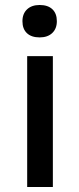

<svg xmlns="http://www.w3.org/2000/svg" viewBox="-20 -750 318 770"><path d="M89 0V-525H192V0ZM70 -665Q70 -695 88.5 -712.5Q107 -730 139 -730Q172 -730 190 -713Q208 -696 208 -665Q208 -635 189.5 -617.5Q171 -600 139 -600Q106 -600 88 -617Q70 -634 70 -665Z"/></svg>

Font: Easer Grotesk
Style: Regular
Weight: 400
Designer: Boardeaser, Bonnie Shaver-Troup, Thomas Jockin
Foundry: Lexend
Version: Version 1.008;Glyphs 3.1.2 (3151)